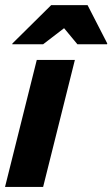

<svg xmlns="http://www.w3.org/2000/svg" viewBox="-24 -736 442 756"><path d="M-4.2 0 120.8 -500H270.8L145.8 0ZM24.2 -561.7 25 -565 177.5 -715.8H320.8L398.3 -565L397.5 -561.7H280.8L228.3 -625L145.8 -561.7Z"/></svg>

Font: Funnel Sans Light ExtraBold
Style: Italic
Weight: 800
Italic angle: -14.036°
Version: Version 1.000